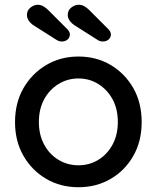

<svg xmlns="http://www.w3.org/2000/svg" viewBox="-20 -775 657 805"><path d="M574 -263Q574 -183 539 -121.5Q504 -60 444 -25Q384 10 309 10Q234 10 174 -25Q114 -60 78.5 -121.5Q43 -183 43 -263Q43 -344 78.5 -405.5Q114 -467 174 -502.5Q234 -538 309 -538Q384 -538 444 -502.5Q504 -467 539 -405.5Q574 -344 574 -263ZM474 -263Q474 -318 452 -358.5Q430 -399 392.5 -422.5Q355 -446 309 -446Q263 -446 225 -422.5Q187 -399 165 -358.5Q143 -318 143 -263Q143 -210 165 -169Q187 -128 225 -105Q263 -82 309 -82Q355 -82 392.5 -105Q430 -128 452 -169Q474 -210 474 -263ZM410 -601Q405 -601 398.5 -603Q392 -605 387 -609L294 -668Q280 -677 272 -688.5Q264 -700 264 -712Q264 -732 279 -743.5Q294 -755 310 -755Q323 -755 334 -748.5Q345 -742 353 -734L433 -654Q445 -642 445 -631Q445 -618 435.5 -609.5Q426 -601 410 -601ZM239 -601Q233 -601 227 -603Q221 -605 215 -609L122 -668Q108 -677 100.5 -688.5Q93 -700 93 -712Q93 -732 108 -743.5Q123 -755 138 -755Q151 -755 162 -748.5Q173 -742 181 -734L261 -654Q273 -642 273 -631Q273 -618 263.5 -609.5Q254 -601 239 -601Z"/></svg>

Font: Quicksand SemiBold
Style: Regular
Weight: 600
Designer: Andrew Paglinawan
Foundry: Andrew Paglinawan
Version: Version 3.006